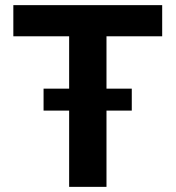

<svg xmlns="http://www.w3.org/2000/svg" viewBox="-20 -727 683 747"><path d="M31.9 -707H611V-585.8H394.3V0H249V-585.8H31.9ZM149.5 -382.1H492.7V-296.7H149.5Z"/></svg>

Font: Pretendard Std Variable
Style: Regular
Weight: 400
Designer: Base glyphs from Inter by Rasmus Andersson; Hangeul glyphs from Noto Sans CJK(Source Han Sans) by Jang Soo-young and Kan
Foundry: Kil Hyung-jin
Version: Version 1.309;Glyphs 3.2 (3225)